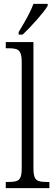

<svg xmlns="http://www.w3.org/2000/svg" viewBox="-20 -979 287 999"><path d="M10 0V-32H20Q48 -32 64 -36.5Q80 -41 86.5 -56.5Q93 -72 93 -105V-656Q93 -689 85.5 -704.5Q78 -720 63 -724Q48 -728 25 -728H10V-760H154V-105Q154 -72 160.5 -56.5Q167 -41 183 -36.5Q199 -32 226 -32H237V0ZM77 -812Q92 -837 106.5 -862Q121 -887 133.5 -912Q146 -937 154 -959H228V-949Q221 -936 206 -917Q191 -898 172 -876.5Q153 -855 134 -835Q115 -815 98 -799H77Z"/></svg>

Font: Noto Serif Khmer Condensed Light
Style: Regular
Weight: 300
Width: 3
Designer: Danh Hong and the Monotype Design Team
Foundry: Monotype Imaging Inc.
Version: Version 2.004